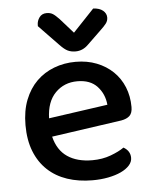

<svg xmlns="http://www.w3.org/2000/svg" viewBox="-52 -739 630 797"><g transform="rotate(-5 263.5 -341.0)"><path d="M150 -181Q164 -124 204.5 -96.5Q245 -69 308 -69Q350 -69 385 -82Q420 -95 441 -110Q469 -94 469 -65Q469 -48 456 -33.5Q443 -19 420.5 -8.5Q398 2 367.5 8Q337 14 302 14Q244 14 196.5 -2Q149 -18 115 -50Q81 -82 62.5 -129Q44 -176 44 -238Q44 -298 62 -343.5Q80 -389 111 -419.5Q142 -450 184 -466Q226 -482 274 -482Q322 -482 361.5 -466.5Q401 -451 429.5 -423.5Q458 -396 473.5 -358Q489 -320 489 -275Q489 -250 477 -238.5Q465 -227 442 -223ZM144 -258 390 -293Q386 -338 357 -369.5Q328 -401 274 -401Q219 -401 182.5 -364Q146 -327 144 -258ZM278 -603 366 -696Q392 -695 406.5 -683Q421 -671 421 -654Q421 -640 412.5 -629Q404 -618 389 -604L331 -548Q308 -525 278 -525Q260 -525 246 -531.5Q232 -538 213 -558L131 -643V-648Q131 -665 141.5 -679.5Q152 -694 172 -694Q187 -694 197.5 -687.5Q208 -681 224 -664Z"/></g></svg>

Font: Baloo 2 Latin Medium
Style: Regular
Weight: 500
Designer: Sarang Kulkarni and Ek Type
Foundry: Ek Type
Version: Version 1.001